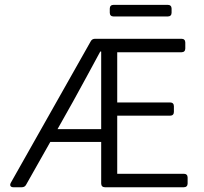

<svg xmlns="http://www.w3.org/2000/svg" viewBox="-20 -787 856 807"><path d="M685.5 -766.6H457C447.3 -766.6 441.4 -760.7 441.4 -751V-733.4C441.4 -723.6 447.3 -717.8 457 -717.8H685.5C695.3 -717.8 701.2 -723.6 701.2 -733.4V-751C701.2 -760.7 695.3 -766.6 685.5 -766.6ZM472.7 -56.6V-300.8H695.3C705.1 -300.8 710.9 -306.6 710.9 -316.4V-340.8C710.9 -350.6 705.1 -356.4 695.3 -356.4H472.7V-567.4H743.2C752.9 -567.4 758.8 -573.2 758.8 -583V-608.4C758.8 -618.2 752.9 -624 743.2 -624H379.9C372.1 -624 365.2 -621.1 361.3 -613.3L25.4 -18.6C19.5 -7.8 24.4 0 36.1 0H71.3C79.1 0 85.9 -2.9 89.8 -10.7L191.4 -190.4H405.3V-15.6C405.3 -5.9 411.1 0 420.9 0H752.9C762.7 0 768.6 -5.9 768.6 -15.6V-41C768.6 -50.8 762.7 -56.6 752.9 -56.6ZM221.7 -244.1 287.1 -360.4C326.2 -430.7 364.3 -502 401.4 -570.3H405.3V-244.1Z"/></svg>

Font: Ed Sans Neue Light
Style: Regular
Weight: 300
Designer: Stephen Hutchings
Version: Version 1.004;PS 001.004;hotconv 1.0.88;makeotf.lib2.5.64775